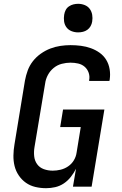

<svg xmlns="http://www.w3.org/2000/svg" viewBox="-20 -980 640 1008"><path d="M222 8Q193 8 165.5 1.5Q138 -5 116 -20.5Q94 -36 78.5 -59Q63 -82 56.5 -108.5Q50 -135 50.5 -164Q51 -193 56 -222L111 -557Q116 -584 125.5 -610Q135 -636 152.5 -658.5Q170 -681 194 -698Q218 -715 244 -725Q270 -735 297 -739Q324 -743 350 -743Q378 -743 405 -739.5Q432 -736 457 -727Q482 -718 503 -703Q524 -688 537.5 -666Q551 -644 555.5 -617Q560 -590 556 -563Q556 -561 555.5 -559Q555 -557 554 -555H448Q448 -556 448 -557Q448 -558 448 -559Q452 -579 445.5 -598Q439 -617 424.5 -629.5Q410 -642 390.5 -646.5Q371 -651 350 -651Q328 -651 304.5 -645Q281 -639 262 -623.5Q243 -608 231.5 -586.5Q220 -565 217 -542L161 -207Q157 -183 159.5 -159.5Q162 -136 175 -118Q188 -100 210 -92Q232 -84 257 -84Q277 -84 298 -89Q319 -94 337.5 -106.5Q356 -119 367.5 -138Q379 -157 382 -178L404 -313H296L311 -405H528L461 0H363L379 -94Q368 -72 352 -51.5Q336 -31 315 -17Q294 -3 270 2.5Q246 8 222 8ZM390 -810Q372 -810 355.5 -816.5Q339 -823 329 -836.5Q319 -850 316.5 -867.5Q314 -885 317 -903Q319 -916 325 -927.5Q331 -939 342 -946.5Q353 -954 365.5 -957Q378 -960 390 -960Q408 -960 424.5 -953.5Q441 -947 451 -933.5Q461 -920 464 -902.5Q467 -885 464 -867Q462 -854 455.5 -842.5Q449 -831 438.5 -823.5Q428 -816 415.5 -813Q403 -810 390 -810Z"/></svg>

Font: Iosevka Curly SmBdExObl
Style: Regular
Weight: 600
Width: 7
Italic angle: -9°
Monospace: yes
Designer: Belleve Invis
Foundry: Belleve Invis
Version: Version 11.1.0; ttfautohint (v1.8.3)